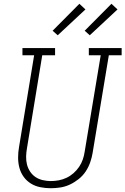

<svg xmlns="http://www.w3.org/2000/svg" viewBox="-20 -990 665 1018"><path d="M249 8Q221 8 193.5 2.5Q166 -3 143.5 -17Q121 -31 105.5 -52.5Q90 -74 83 -100Q76 -126 76 -154.5Q76 -183 81 -211L161 -697H99V-735H272V-697H204L123 -204Q119 -182 118.5 -160Q118 -138 123 -118Q128 -98 139.5 -80.5Q151 -63 168 -51.5Q185 -40 206.5 -35Q228 -30 249 -30Q271 -30 292 -34Q313 -38 333 -47.5Q353 -57 370 -72Q387 -87 399.5 -105.5Q412 -124 419 -144.5Q426 -165 429 -186L514 -697H451V-735H625V-697H557L471 -179Q467 -154 458 -128.5Q449 -103 434 -80.5Q419 -58 397 -40.5Q375 -23 350.5 -11.5Q326 0 300 4Q274 8 249 8ZM456 -803 429 -827 571 -970 603 -940ZM286 -803 259 -827 401 -970 433 -940Z"/></svg>

Font: Iosevka Slab XLtEx
Style: Italic
Weight: 200
Width: 7
Italic angle: -9°
Monospace: yes
Designer: Belleve Invis
Foundry: Belleve Invis
Version: Version 11.1.0; ttfautohint (v1.8.3)